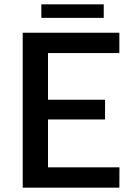

<svg xmlns="http://www.w3.org/2000/svg" viewBox="-20 -872 616 892"><path d="M535 -94.5 534.5 0H85.5V-720H534.5V-625.5H203V-408.5H468V-317H203V-94.5ZM172 -852H462V-789H172Z"/></svg>

Font: Lato 2
Style: Regular
Weight: 600
Designer: Lukasz Dziedzic with Adam Twardoch and Botio Nikoltchev
Foundry: tyPoland Lukasz Dziedzic
Version: Version 2.015; 2015-08-06; http://www.latofonts.com/